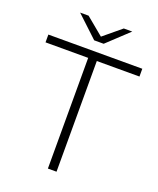

<svg xmlns="http://www.w3.org/2000/svg" viewBox="-158 -971 880 1066"><g transform="rotate(20 281.5 -437.5)"><path d="M256 0V-654H4V-700H559V-654H307V0ZM254 -757 128 -875H178L300 -774H264L386 -875H436L310 -757Z"/></g></svg>

Font: MOST Montserrat Light
Style: Regular
Weight: 300
Designer: Julieta Ulanovsky
Foundry: Julieta Ulanovsky
Version: Version 8.000;March 11, 2024;FontCreator 15.0.0.2926 64-bit